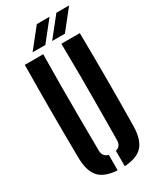

<svg xmlns="http://www.w3.org/2000/svg" viewBox="-243 -1045 931 1127"><g transform="rotate(-30 223.0 -481.5)"><path d="M36.9 -170.5Q34.9 -326.9 34.9 -485.4Q34.9 -643.9 36.9 -800H161.7Q159.9 -695.9 159.6 -584.9Q159.2 -473.9 159.8 -363Q160.4 -252.1 161.4 -147.9Q161.4 -126.8 171.1 -113.8Q180.7 -100.7 199.6 -95.9V8.5Q113.5 3.6 75.9 -38.4Q38.2 -80.5 36.9 -170.5ZM247.7 8.5V-95.9Q266.5 -100.7 275.6 -113.8Q284.7 -126.8 284.7 -147.9Q285.7 -252.1 286.4 -363Q287.1 -473.9 286.9 -584.9Q286.6 -695.9 284.7 -800H409.6Q411.9 -643.9 411.9 -485.4Q411.9 -326.9 409.6 -170.5Q408.3 -80.5 370.8 -38.4Q333.3 3.6 247.7 8.5ZM113.4 -840.9 217.7 -972.1H303.9L199.8 -840.9ZM246 -840.9 350.2 -972.1H436.5L332.4 -840.9Z"/></g></svg>

Font: Big Shoulders Stencil Display SC Thin
Style: Regular
Weight: 100
Designer: Patric King
Foundry: XO Type Co
Version: Version 2.001